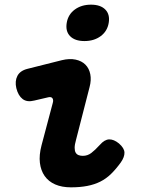

<svg xmlns="http://www.w3.org/2000/svg" viewBox="-20 -793 640 823"><path d="M127 -362Q96 -354 77 -368.5Q58 -383 50 -415Q43 -445 54.5 -467.5Q66 -490 98 -498L245 -535Q278 -543 304 -537.5Q330 -532 346 -516Q362 -500 367 -475Q372 -450 364 -420L306 -194Q300 -173 300 -159.5Q300 -146 304.5 -138.5Q309 -131 317 -128Q325 -125 335 -125Q355 -125 371 -137Q387 -149 408 -172Q428 -195 448 -195.5Q468 -196 490 -178Q513 -158 513.5 -139Q514 -120 498 -97Q477 -68 456 -47.5Q435 -27 410 -14.5Q385 -2 354 4Q323 10 284 10Q245 10 216.5 -2.5Q188 -15 171.5 -38.5Q155 -62 151 -95Q147 -128 158 -170L206 -351Q210 -364 205 -371.5Q200 -379 187 -376ZM342 -617Q301 -617 280.5 -638Q260 -659 266 -695Q272 -731 300.5 -752Q329 -773 370 -773Q411 -773 431.5 -752Q452 -731 446 -695Q440 -659 411.5 -638Q383 -617 342 -617Z"/></svg>

Font: Maple Mono NL ExtraBold
Style: Italic
Weight: 800
Italic angle: -10°
Monospace: yes
Designer: subframe7536
Version: Version 7.000